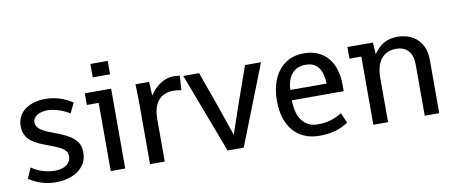

<svg xmlns="http://www.w3.org/2000/svg" viewBox="-62 -923 2805 1184"><g transform="rotate(-10 1340.5 -331.0)"><path d="M68.8 -107.9Q83.5 -96.7 101.1 -88.1Q118.7 -79.6 137.7 -73.7Q156.7 -67.9 176.5 -64.9Q196.3 -62 214.8 -62Q234.9 -62 252.9 -66.4Q271 -70.8 284.4 -80.1Q297.9 -89.4 305.9 -103.3Q314 -117.2 314 -135.7Q314 -148.9 309.1 -159.4Q304.2 -169.9 292.2 -179.7Q280.3 -189.5 259.5 -199Q238.8 -208.5 207.5 -220.2Q172.9 -232.9 144.3 -245.6Q115.7 -258.3 95.5 -274.7Q75.2 -291 64 -313.7Q52.7 -336.4 52.7 -369.1Q52.7 -404.3 67.4 -430.7Q82 -457 106.7 -474.1Q131.3 -491.2 163.6 -499.8Q195.8 -508.3 230.5 -508.3Q274.4 -508.3 318.6 -495.1Q362.8 -481.9 399.4 -455.6L369.6 -393.1Q353.5 -403.3 335.9 -411.4Q318.4 -419.4 300.3 -425Q282.2 -430.7 264.9 -433.8Q247.6 -437 232.4 -437Q213.4 -437 196.5 -433.1Q179.7 -429.2 167.2 -421.6Q154.8 -414.1 147.5 -402.6Q140.1 -391.1 140.1 -376.5Q140.1 -362.8 147 -351.6Q153.8 -340.3 166.7 -330.8Q179.7 -321.3 198.5 -312.5Q217.3 -303.7 241.2 -295.4Q285.6 -279.3 316.9 -263.7Q348.1 -248 367.7 -230.5Q387.2 -212.9 396 -191.7Q404.8 -170.4 404.8 -142.6Q404.8 -103.5 387.9 -74.7Q371.1 -45.9 343.8 -27.3Q316.4 -8.8 281.2 0.2Q246.1 9.3 209 9.3Q162.1 9.3 120.8 -3.2Q79.6 -15.6 40 -42Z M642.1 0H551.3V-427.2H477.1V-500H642.1ZM650.9 -672.4V-588.4H542.5V-672.4Z M797.4 -371.6Q797.4 -377.9 797.1 -394Q796.9 -410.2 796.6 -429.2Q796.4 -448.2 795.7 -469Q794.9 -489.7 794.4 -500.5H879.9L884.3 -413.6Q900.4 -439.5 919.4 -457.5Q938.5 -475.6 957.8 -486.8Q977.1 -498 995.6 -503.2Q1014.2 -508.3 1029.8 -508.3Q1039.6 -508.3 1051 -507.6Q1062.5 -506.8 1072.8 -505.4L1066.9 -415.5Q1053.7 -418 1042 -419.4Q1030.3 -420.9 1018.1 -420.9Q983.9 -420.9 959.5 -409.4Q935.1 -397.9 919.7 -377.4Q904.3 -356.9 897 -328.6Q889.6 -300.3 889.6 -266.1V0H797.4Z M1283.2 0 1093.8 -500H1192.9L1277.3 -263.7L1337.4 -88.4L1397 -263.2L1480.5 -500H1580.6L1384.3 0Z M2039.1 -40.5Q2023.4 -31.2 2006.1 -22.2Q1988.8 -13.2 1967.3 -6.3Q1945.8 0.5 1919.2 4.9Q1892.6 9.3 1858.9 9.3Q1807.6 9.3 1766.4 -7.8Q1725.1 -24.9 1696 -57.9Q1667 -90.8 1651.4 -138.9Q1635.7 -187 1635.7 -249Q1635.7 -300.8 1648.4 -347.7Q1661.1 -394.5 1687.3 -430.2Q1713.4 -465.8 1753.9 -487.1Q1794.4 -508.3 1850.1 -508.3Q1902.8 -508.3 1940.9 -489.7Q1979 -471.2 2003.7 -439.7Q2028.3 -408.2 2040 -366Q2051.8 -323.7 2051.8 -276.4V-235.8H1726.6Q1727.1 -202.1 1734.1 -170.7Q1741.2 -139.2 1756.8 -115Q1772.5 -90.8 1797.9 -76.4Q1823.2 -62 1860.8 -62Q1905.8 -62 1942.1 -73.2Q1978.5 -84.5 2011.2 -105ZM1848.1 -437Q1824.7 -437 1804.4 -429.9Q1784.2 -422.9 1768.8 -408Q1753.4 -393.1 1743.4 -370.4Q1733.4 -347.7 1730 -316.4Q1729.5 -314 1729.5 -309.6Q1729.5 -305.2 1729.5 -300.3H1956.1Q1955.1 -327.1 1949.7 -352.1Q1944.3 -377 1932.1 -395.8Q1919.9 -414.6 1899.4 -425.8Q1878.9 -437 1848.1 -437Z M2517.6 0V-322.3Q2517.6 -377.4 2490.5 -407.2Q2463.4 -437 2414.1 -437Q2355 -437 2321.5 -396.2Q2288.1 -355.5 2288.1 -277.3V0H2195.8V-427.2H2121.6V-500H2281.2L2286.1 -426.8Q2300.8 -446.8 2315.9 -462.2Q2331.1 -477.5 2349.1 -487.8Q2367.2 -498 2388.7 -503.4Q2410.2 -508.8 2436.5 -508.8Q2463.4 -508.8 2493.4 -500.7Q2523.4 -492.7 2549.1 -472.4Q2574.7 -452.1 2591.6 -418Q2608.4 -383.8 2608.4 -331.1V0Z"/></g></svg>

Font: Shanti
Style: Regular
Weight: 400
Designer: vernon adams
Foundry: vernon adams
Version: Version 1.000